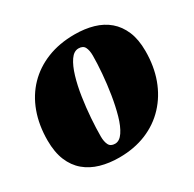

<svg xmlns="http://www.w3.org/2000/svg" viewBox="-126 -664 827 818"><g transform="rotate(-30 287.0 -255.0)"><path d="M239 20Q190 20 148 8Q106 -4 75 -30Q44 -56 27 -97Q10 -138 10 -196Q10 -271 32.5 -332.5Q55 -394 97.5 -438Q140 -482 200 -506Q260 -530 335 -530Q385 -530 426.5 -518Q468 -506 498 -480.5Q528 -455 545 -415Q562 -375 562 -318Q562 -243 539.5 -181.5Q517 -120 474.5 -74.5Q432 -29 372.5 -4.5Q313 20 239 20ZM253 -40Q275 -40 292.5 -66Q310 -92 322 -134.5Q334 -177 342 -227Q350 -277 354 -326Q358 -375 358 -413Q358 -439 350 -454.5Q342 -470 320 -470Q297 -470 279.5 -444.5Q262 -419 249.5 -377Q237 -335 229.5 -285Q222 -235 218.5 -186Q215 -137 215 -97Q215 -72 223 -56Q231 -40 253 -40Z"/></g></svg>

Font: Sansita Swashed Light Black
Style: Regular
Weight: 900
Version: Version 1.003